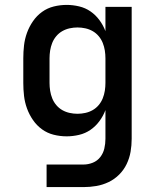

<svg xmlns="http://www.w3.org/2000/svg" viewBox="-20 -548 640 783"><path d="M320 215H170V123H320Q340 123 358.5 115.5Q377 108 389 92.5Q401 77 405.5 57.5Q410 38 410 18V-99Q401 -75 385.5 -54Q370 -33 349 -18.5Q328 -4 302.5 2Q277 8 252 8Q225 8 199 1.5Q173 -5 151.5 -20.5Q130 -36 114.5 -58.5Q99 -81 90 -106Q81 -131 78 -157Q75 -183 75 -210V-310Q75 -337 78 -363Q81 -389 90 -414Q99 -439 114.5 -461.5Q130 -484 151.5 -499.5Q173 -515 199 -521.5Q225 -528 252 -528Q277 -528 302.5 -522Q328 -516 349 -501.5Q370 -487 385.5 -466Q401 -445 410 -421V-520H517V18Q517 45 512.5 71Q508 97 496.5 121Q485 145 466 164Q447 183 423 194.5Q399 206 373 210.5Q347 215 320 215ZM296 -84Q312 -84 328 -87.5Q344 -91 358 -99Q372 -107 382.5 -119.5Q393 -132 399 -147Q405 -162 407.5 -178Q410 -194 410 -210V-310Q410 -326 407.5 -342Q405 -358 399 -373Q393 -388 382.5 -400.5Q372 -413 358 -421Q344 -429 328 -432.5Q312 -436 296 -436Q280 -436 264 -432.5Q248 -429 234 -421Q220 -413 209.5 -400.5Q199 -388 193 -373Q187 -358 184.5 -342Q182 -326 182 -310V-210Q182 -194 184.5 -178Q187 -162 193 -147Q199 -132 209.5 -119.5Q220 -107 234 -99Q248 -91 264 -87.5Q280 -84 296 -84Z"/></svg>

Font: Iosevka Semibold Extended
Style: Regular
Weight: 600
Width: 7
Monospace: yes
Designer: Belleve Invis
Foundry: Belleve Invis
Version: Version 32.5.0; ttfautohint (v1.8.4)